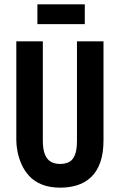

<svg xmlns="http://www.w3.org/2000/svg" viewBox="-20 -850 551 883"><path d="M258 13Q208 13 172.5 -1.5Q137 -16 114.5 -40.5Q92 -65 79 -94.5Q66 -124 60.5 -153Q55 -182 55 -205V-660H177V-203Q177 -163 187 -139Q197 -115 215 -105.5Q233 -96 256 -96Q281 -96 298 -105Q315 -114 324.5 -137.5Q334 -161 334 -203V-660H456V-205Q456 -145 441 -103Q426 -61 399 -35.5Q372 -10 336 1.5Q300 13 258 13ZM152 -739V-830H370V-739Z"/></svg>

Font: Bricolage Grotesque Condensed SemiBold
Style: Regular
Weight: 600
Width: 3
Designer: Mathieu Triay
Foundry: Atelier Triay
Version: Version 1.000;gftools[0.9.30]